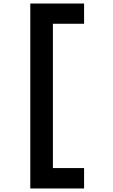

<svg xmlns="http://www.w3.org/2000/svg" viewBox="-20 -858 640 1087"><path d="M151.5 -838H456V-723.5H279.5V93.5H456V209H151.5Z"/></svg>

Font: JuliaMono ExtraBold
Style: Regular
Weight: 800
Monospace: yes
Designer: cormullion
Foundry: corm
Version: Version 0.055; ttfautohint (v1.8.4)